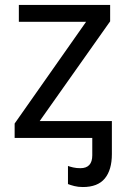

<svg xmlns="http://www.w3.org/2000/svg" viewBox="-20 -556 510 774"><path d="M424 -536V-470L140 -68H431V65Q431 129 402.5 163.5Q374 198 314 198Q295 198 279.5 194Q264 190 254 186V113Q262 116 275 119Q288 122 304 122Q352 122 352 70V0H39V-58L327 -468H56V-536Z"/></svg>

Font: Noto Sans IKEA
Style: Regular
Weight: 400
Designer: Monotype Design Team
Foundry: Monotype Imaging Inc.
Version: Version 2.001